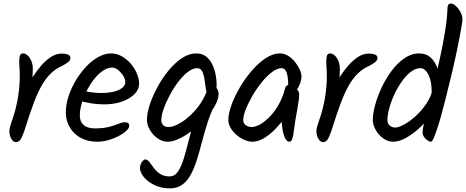

<svg xmlns="http://www.w3.org/2000/svg" viewBox="-20 -811 2616 1078"><path d="M164.2 -422.7Q164.2 -396.4 160.5 -358.1Q156.8 -319.9 141.6 -257.7L129 -324.4Q143.1 -348 163.9 -379.5Q184.6 -411 209.7 -440.8Q234.9 -470.5 264.7 -490.4Q294.6 -510.2 326.6 -510.2Q348.2 -510.2 361.9 -504.4Q375.5 -498.5 375.5 -486.3Q375.5 -472.6 363.3 -462.8Q351 -453 329.5 -441.4Q293.5 -426.1 265.7 -399.1Q238 -372.1 215.2 -332.7Q192.4 -293.3 171.3 -237.7Q145.6 -169 130.2 -118.2Q114.8 -67.3 102.3 -40.2Q89.8 -13 71 -13Q59.1 -13 50.2 -22.6Q41.3 -32.3 36.9 -46.8Q32.5 -61.3 32.5 -75.1Q32.5 -89.6 40.2 -112.1Q47.9 -134.6 58.1 -166.6Q68.3 -198.5 76.2 -238.3Q83.2 -271.8 87.1 -309.4Q91.1 -347.1 91.1 -388.9Q91.1 -409 89.4 -428.4Q87.7 -447.7 87.7 -463.5Q87.7 -483.6 91.4 -497.4Q95.2 -511.1 109.7 -511.1Q121.4 -511.1 133.9 -500.7Q146.4 -490.3 155.3 -470.6Q164.2 -450.9 164.2 -422.7Z M604.2 -511.1Q635.7 -511.1 663.8 -495Q691.9 -479 713.8 -453.6Q735.7 -428.1 748.4 -398.4Q761.1 -368.7 761.1 -341Q761.1 -316 745.2 -294.6Q729.3 -273.3 702.4 -257.7Q675.4 -242.2 640.5 -233.6Q605.6 -225.1 567.6 -225.1Q524.2 -225.1 486 -231.9Q447.7 -238.7 415 -248.3L426 -306.9Q453 -298.7 486.3 -293.8Q519.6 -288.8 545.1 -288.8Q586.6 -288.8 617.5 -296.1Q648.3 -303.3 665.9 -317.4Q683.4 -331.5 683.4 -350.5Q683.4 -367.3 671.8 -385.7Q660.2 -404.2 643.3 -417.9Q626.4 -431.7 610.2 -431.7Q578.4 -431.7 546.2 -405.4Q514 -379.1 487.4 -337.2Q460.8 -295.4 444.5 -248.7Q428.2 -202 428.2 -161.9Q428.2 -128.4 449.6 -109.3Q470.9 -90.1 511.5 -90.1Q560.8 -90.1 592.9 -98.7Q625 -107.3 645.4 -116Q665.9 -124.6 679.9 -124.6Q693.8 -124.6 699.9 -119.4Q705.9 -114.1 705.9 -104.7Q705.9 -92.2 689.4 -76.6Q672.9 -61 646.2 -47Q619.4 -33 587.8 -24.1Q556.2 -15.3 526 -15.3Q473.6 -15.3 434 -36.5Q394.4 -57.8 372 -95.6Q349.5 -133.3 349.5 -180.3Q349.5 -223.3 364.4 -269Q379.2 -314.7 404.6 -357.9Q430 -401 462.8 -435.9Q495.5 -470.7 531.9 -490.9Q568.2 -511.1 604.2 -511.1Z M1196.5 -335.4Q1196.5 -303.3 1185.1 -287.8Q1173.8 -272.2 1160.7 -272.2Q1147.8 -272.2 1142 -288Q1136.2 -303.8 1132.9 -330Q1130.3 -354.5 1126.1 -377.1Q1121.8 -399.7 1112.9 -414Q1104 -428.3 1086.7 -428.3Q1061.8 -428.3 1033.9 -406.5Q1006 -384.7 979.7 -349.8Q953.3 -314.9 932.1 -274.7Q910.8 -234.5 898.2 -197.8Q885.6 -161.1 885.6 -136Q885.6 -118.6 896.7 -108.2Q907.8 -97.7 924.6 -97.7Q944.4 -97.7 969.5 -108.7Q994.6 -119.7 1021.4 -140.2Q1048.3 -160.7 1072.9 -188Q1097.6 -215.3 1116.6 -247.6Q1135.7 -280 1145.5 -315.7Q1147.4 -324.7 1153.8 -330Q1160.2 -335.2 1168.4 -335.2Q1177.2 -335.2 1185.9 -328Q1194.6 -320.8 1201 -309.2Q1207.5 -297.6 1207.5 -285.2Q1207.5 -254.5 1187.3 -218.3Q1167.1 -182.1 1134.3 -146.1Q1101.4 -110.2 1063.2 -80.7Q1025 -51.2 987.7 -33.2Q950.3 -15.3 922 -15.3Q892 -15.3 865 -34.2Q838 -53.1 821.5 -81.5Q804.9 -109.9 804.9 -137.9Q804.9 -173.8 820.5 -222.1Q836.2 -270.4 863.3 -320.8Q890.4 -371.1 925.7 -414.4Q961.1 -457.6 1001.1 -484.4Q1041.2 -511.1 1081.7 -511.1Q1115.1 -511.1 1137.2 -493.7Q1159.2 -476.3 1172.1 -449.1Q1184.9 -421.9 1190.7 -391.7Q1196.5 -361.4 1196.5 -335.4ZM1130.9 -269.2 1194.6 -239.2Q1168.1 -190.5 1149.9 -136.3Q1131.7 -82.1 1117.6 -27.6Q1103.5 27 1088.6 76.2Q1073.7 125.5 1054 164Q1034.2 202.4 1005.3 224.5Q976.5 246.6 933.6 246.6Q895.3 246.6 864.5 235.1Q833.6 223.5 811.4 206Q789.2 188.4 777.5 168.7Q765.8 149 765.8 132.1Q765.8 121.6 770.2 110.7Q774.7 99.9 781.8 92.1Q788.9 84.3 795.3 84.3Q808 84.3 819.1 98.8Q830.1 113.4 843.6 131.9Q857 150.4 878.1 164.9Q899.2 179.5 931.7 179.5Q961.3 179.5 980.2 150.6Q999.2 121.7 1013.4 74Q1027.5 26.3 1042.2 -32.8Q1056.8 -92 1077.7 -153.2Q1098.7 -214.4 1130.9 -269.2Z M1672.6 -380.4Q1672.6 -365.3 1666.7 -348Q1660.7 -330.6 1652.1 -315.6Q1643.5 -300.5 1634.4 -290.9Q1625.2 -281.2 1619.5 -281.2Q1607.4 -281.2 1602.8 -294.5Q1598.2 -307.8 1598.2 -335.5Q1598.2 -360.3 1594.8 -381.5Q1591.3 -402.7 1583.3 -415.5Q1575.2 -428.3 1561.3 -428.3Q1536.6 -428.3 1507.5 -406.5Q1478.3 -384.7 1450.1 -349.8Q1421.8 -314.9 1398.2 -274.7Q1374.6 -234.5 1360.1 -197.8Q1345.7 -161.1 1345.7 -136Q1345.7 -118.3 1360.2 -108Q1374.7 -97.7 1392.5 -97.7Q1414.7 -97.7 1441.9 -113.4Q1469 -129.2 1496.6 -158.1Q1524.2 -186.9 1546.4 -227.2Q1568.6 -267.4 1580.9 -315.7Q1582.9 -324.7 1589.6 -330Q1596.2 -335.2 1607.3 -335.2Q1613.3 -335.2 1621.9 -330.3Q1630.6 -325.4 1639.6 -317.5Q1648.6 -309.5 1654.3 -300.4Q1659.9 -291.3 1659.9 -283.3Q1659.9 -268.3 1657.2 -248.2Q1654.5 -228.2 1649.8 -200.6Q1645 -173 1638 -134Q1633 -103 1629.8 -76Q1626.6 -49 1621.5 -32.1Q1616.4 -15.3 1604.7 -15.3Q1591 -15.3 1581.1 -34.6Q1571.2 -54 1565.9 -86Q1560.5 -118.1 1560.5 -158.1Q1560.5 -180.5 1565 -202.6Q1569.4 -224.7 1579.7 -245L1620.5 -224.9Q1606.7 -191.8 1581.8 -155.2Q1556.9 -118.5 1525.9 -86.7Q1494.9 -54.8 1461.7 -35Q1428.6 -15.3 1397.2 -15.3Q1374.9 -15.3 1351 -26Q1327.2 -36.7 1307 -54.4Q1286.7 -72.2 1274.4 -93.6Q1262 -115 1262 -136Q1262 -171.8 1279.1 -220.1Q1296.3 -268.4 1326 -319.1Q1355.6 -369.8 1393 -413.4Q1430.4 -457 1471.2 -484Q1511.9 -511.1 1551.8 -511.1Q1575.7 -511.1 1597.5 -497.8Q1619.2 -484.4 1636.1 -463.6Q1652.9 -442.7 1662.8 -420.7Q1672.6 -398.6 1672.6 -380.4Z M1888.2 -422.7Q1888.2 -396.4 1884.5 -358.1Q1880.8 -319.9 1865.6 -257.7L1853 -324.4Q1867.1 -348 1887.9 -379.5Q1908.6 -411 1933.7 -440.8Q1958.9 -470.5 1988.7 -490.4Q2018.6 -510.2 2050.6 -510.2Q2072.2 -510.2 2085.9 -504.4Q2099.5 -498.5 2099.5 -486.3Q2099.5 -472.6 2087.3 -462.8Q2075 -453 2053.5 -441.4Q2017.5 -426.1 1989.7 -399.1Q1962 -372.1 1939.2 -332.7Q1916.4 -293.3 1895.3 -237.7Q1869.6 -169 1854.2 -118.2Q1838.8 -67.3 1826.3 -40.2Q1813.8 -13 1795 -13Q1783.1 -13 1774.2 -22.6Q1765.3 -32.3 1760.9 -46.8Q1756.5 -61.3 1756.5 -75.1Q1756.5 -89.6 1764.2 -112.1Q1771.9 -134.6 1782.1 -166.6Q1792.3 -198.5 1800.2 -238.3Q1807.2 -271.8 1811.1 -309.4Q1815.1 -347.1 1815.1 -388.9Q1815.1 -409 1813.4 -428.4Q1811.7 -447.7 1811.7 -463.5Q1811.7 -483.6 1815.4 -497.4Q1819.2 -511.1 1833.7 -511.1Q1845.4 -511.1 1857.9 -500.7Q1870.4 -490.3 1879.3 -470.6Q1888.2 -450.9 1888.2 -422.7Z M2492.3 -761.1Q2492.3 -776.4 2496.5 -783.7Q2500.8 -791.1 2513.5 -791.1Q2521.3 -791.1 2531.9 -783.5Q2542.5 -775.9 2552.9 -762.7Q2563.2 -749.6 2569.9 -734.1Q2576.5 -718.6 2576.5 -703.8Q2576.5 -694.9 2572.4 -669.3Q2568.4 -643.8 2561 -604.8Q2553.6 -565.9 2543.5 -517.7Q2533.3 -469.5 2520.9 -415.9Q2508.4 -362.2 2494.3 -306.9Q2485.3 -270.5 2475.1 -230.4Q2464.9 -190.2 2454.2 -152Q2443.4 -113.8 2433 -83Q2422.6 -52.1 2414.2 -33.7Q2405.8 -15.3 2399.4 -15.3Q2390.9 -15.3 2379.8 -22.8Q2368.7 -30.4 2360.5 -42.7Q2352.4 -55 2352.4 -67.8Q2352.4 -83.8 2361.8 -125.1Q2371.1 -166.4 2386.5 -225.1Q2401.8 -283.7 2419 -352.7Q2436.2 -421.7 2452 -493.9Q2467.8 -566 2478.9 -635Q2490.1 -703.9 2492.3 -761.1ZM2187.9 -15.3Q2157.3 -15.3 2131.2 -34.3Q2105.2 -53.4 2089.1 -82.1Q2073 -110.9 2073 -137.9Q2073 -172.5 2086 -220.6Q2099 -268.8 2122.6 -319.2Q2146.2 -369.5 2178.8 -413.3Q2211.4 -457 2250.7 -484Q2290 -511.1 2334 -511.1Q2373 -511.1 2399.3 -486.6Q2425.6 -462.1 2438.3 -421.1Q2451.1 -380.2 2451.1 -330.7Q2451.1 -314.1 2448.4 -297.5Q2445.7 -281 2440.2 -270.3Q2434.8 -259.7 2426.1 -259.7Q2415.3 -259.7 2409.4 -270.4Q2403.5 -281 2403.5 -299.7Q2403.5 -336.2 2395.3 -365.3Q2387.1 -394.4 2372.8 -411.3Q2358.6 -428.3 2340.8 -428.3Q2313.5 -428.3 2286.5 -407.6Q2259.4 -387 2236 -353.5Q2212.5 -320 2194.2 -280.8Q2175.8 -241.6 2165.5 -203.1Q2155.1 -164.7 2155.1 -135.1Q2155.1 -116.7 2168.5 -105.7Q2181.8 -94.8 2199 -94.8Q2217.1 -94.8 2247.6 -111.2Q2278.2 -127.5 2312.1 -157.7Q2346 -187.9 2373.7 -228.8Q2401.3 -269.6 2412.3 -317.6Q2416.3 -333.6 2435.8 -333.6Q2442.2 -333.6 2450.3 -328.2Q2458.5 -322.7 2465 -313.4Q2471.5 -304.1 2471.5 -292.5Q2471.5 -272.3 2452.9 -237.8Q2434.3 -203.4 2403.5 -165.3Q2372.7 -127.2 2335.5 -92.9Q2298.2 -58.6 2259.8 -36.9Q2221.3 -15.3 2187.9 -15.3Z"/></svg>

Font: Kalam Variable Light
Style: Regular
Weight: 300
Designer: Lipi Raval, Jonny Pinhorn
Foundry: Indian Type Foundry
Version: Version 3.000